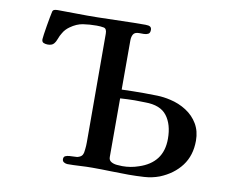

<svg xmlns="http://www.w3.org/2000/svg" viewBox="-82 -866 1163 969"><g transform="rotate(10 500.0 -381.5)"><path d="M799 -215Q799 -288 765.5 -332Q732 -376 654 -376Q641 -376 627.5 -376.5Q614 -377 600 -377Q581 -377 563 -376Q545 -375 526 -374V-73Q526 -57 538.5 -49.5Q551 -42 568 -40.5Q585 -39 596 -39Q618 -39 638.5 -42.5Q659 -46 679 -53Q738 -72 768.5 -112Q799 -152 799 -215ZM940 -230Q940 -154 900.5 -101.5Q861 -49 792 -21Q755 -7 714 -4.5Q673 -2 635 -2Q589 -2 542.5 -3.5Q496 -5 449 -5Q419 -5 385.5 -3Q352 -1 322 -1Q313 -1 304 -6Q295 -11 295 -22Q295 -34 303.5 -38Q312 -42 324 -43Q334 -44 345 -44Q356 -44 364 -45Q384 -50 390 -61Q396 -72 397 -91Q399 -108 399 -125.5Q399 -143 399 -160Q399 -291 398.5 -422Q398 -553 398 -683Q398 -709 382 -712Q366 -715 346 -715Q309 -715 276.5 -710Q244 -705 212 -682Q202 -675 193.5 -666Q185 -657 179 -646Q170 -632 164.5 -616Q159 -600 149.5 -589Q140 -578 118 -578Q107 -578 97.5 -582Q88 -586 88 -600Q88 -606 91 -626Q94 -646 98 -670.5Q102 -695 106 -715.5Q110 -736 112 -745Q114 -753 121 -755.5Q128 -758 138 -758Q191 -758 241.5 -757Q292 -756 344 -757Q404 -758 466 -760Q528 -762 588 -762Q605 -762 612 -757Q619 -752 619 -741Q619 -725 609.5 -720Q600 -715 587 -715Q574 -715 563 -715Q541 -715 533.5 -702.5Q526 -690 526 -670V-419Q555 -420 583 -420.5Q611 -421 639 -421Q674 -421 708 -420Q742 -419 776 -411Q821 -401 858.5 -377Q896 -353 918 -316Q940 -279 940 -230Z"/></g></svg>

Font: Kaisei Tokumin ExtraBold
Style: Regular
Weight: 800
Designer: Font-Kai, 金井和夫
Foundry: KAZUO KANAI
Version: Version 5.003